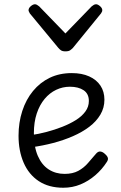

<svg xmlns="http://www.w3.org/2000/svg" viewBox="-20 -862 566 901"><path d="M277 19Q209 19 162 -12Q115 -43 91 -98.5Q67 -154 67 -225Q67 -287 84.5 -341Q102 -395 135 -435Q168 -475 213.5 -497Q259 -519 317 -519Q364 -519 398.5 -503.5Q433 -488 451.5 -460Q470 -432 470 -394Q470 -356 451 -324Q432 -292 399 -267Q366 -242 322.5 -223Q279 -204 229.5 -191Q180 -178 128 -171L126 -228Q161 -233 199 -243Q237 -253 272.5 -267Q308 -281 336 -298.5Q364 -316 380.5 -338.5Q397 -361 397 -388Q397 -422 372.5 -438.5Q348 -455 308 -455Q274 -455 243.5 -440.5Q213 -426 189.5 -398Q166 -370 152.5 -329.5Q139 -289 139 -237Q139 -173 157.5 -130.5Q176 -88 208.5 -67Q241 -46 283 -46Q321 -46 347 -60Q373 -74 392.5 -96.5Q412 -119 430 -140Q440 -152 450.5 -151Q461 -150 471 -141Q482 -132 485.5 -123Q489 -114 482 -103Q459 -67 427 -39.5Q395 -12 357.5 3.5Q320 19 277 19ZM431 -842Q439 -842 449.5 -833Q460 -824 460 -814Q460 -811 459 -808Q458 -805 454 -799L322 -637Q316 -631 309 -626Q302 -621 287 -621Q273 -621 266 -626Q259 -631 254 -637L120 -799Q117 -805 115.5 -808Q114 -811 114 -814Q114 -824 124.5 -833Q135 -842 144 -842Q149 -842 154 -839Q159 -836 164 -832L287 -705L410 -832Q415 -836 420 -839Q425 -842 431 -842Z"/></svg>

Font: Playwrite GB S Light
Style: Regular
Weight: 300
Designer: Veronika Burian, José Scaglione
Foundry: TypeTogether
Version: Version 1.002